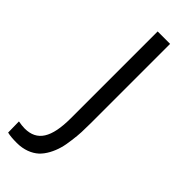

<svg xmlns="http://www.w3.org/2000/svg" viewBox="-283 -528 767 767"><g transform="rotate(45 100.5 -144.5)"><path d="M9.8 211.9C48.8 211.9 80.6 198.7 101.6 179.7C122.6 160.6 138.7 128.9 147 99.6C151.4 85 154.3 67.9 156.7 48.8C159.2 29.8 161.1 13.2 161.6 -2C162.1 -17.1 162.6 -34.2 162.6 -53.2V-501H92.3V-11.2C92.3 99.6 61 148.9 -9.3 148.9C-19.5 148.9 -31.2 147.5 -45.4 145L-44.4 207C-31.2 210.4 -13.2 211.9 9.8 211.9Z"/></g></svg>

Font: Ride Light
Style: Regular
Weight: 300
Version: Version 3.000